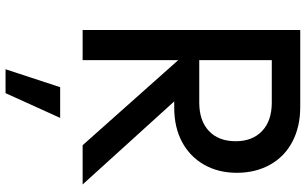

<svg xmlns="http://www.w3.org/2000/svg" viewBox="-220 -584 1076 675"><g transform="rotate(90 317.5 -247.0)"><path d="M86 -765H357Q426 -765 478.5 -737.5Q531 -710 559.5 -659Q588 -608 588 -542Q588 -477 559.5 -427Q531 -377 479.5 -349.5Q428 -322 359 -322H337L629 0H491L192 -336V0H86ZM341 -410Q405 -410 441 -444Q477 -478 477 -538Q477 -597 441 -631Q405 -665 341 -665H192V-410ZM287 79H395L308 271H224Z"/></g></svg>

Font: Application Medium
Style: Regular
Weight: 500
Designer: Wei Huang
Foundry: Wei Huang
Version: Version 0.012